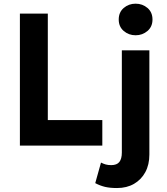

<svg xmlns="http://www.w3.org/2000/svg" viewBox="-20 -772 883 1018"><path d="M85.5 0V-700H233.5V-135.5H522.5V0ZM600.5 225Q563 225 536.8 218.8Q510.5 212.5 485 199L515.5 90Q528 96.5 540.5 100Q553 103.5 569.5 103.5Q599.5 103.5 612.8 86.8Q626 70 626 37V-505H772V47.5Q772 101 750.5 140.8Q729 180.5 690.5 202.8Q652 225 600.5 225ZM699 -585Q662.5 -585 636 -607.8Q609.5 -630.5 609.5 -668.5Q609.5 -707 636 -729.8Q662.5 -752.5 699 -752.5Q735.5 -752.5 762 -729.8Q788.5 -707 788.5 -668.5Q788.5 -630.5 762 -607.8Q735.5 -585 699 -585Z"/></svg>

Font: Geologica Roman SemiBold
Style: Regular
Weight: 600
Designer: Sindre Bremnes, Frode Helland
Foundry: Monokrom Skriftforlag AS
Version: Version 1.010;gftools[0.9.28]